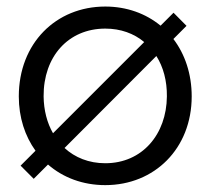

<svg xmlns="http://www.w3.org/2000/svg" viewBox="-20 -549 623 578"><path d="M81.5 -10.7 124.5 -53.7C169.9 -14.2 229.5 8.3 296.9 8.3C445.3 8.3 557.1 -102.1 557.1 -258.8C557.1 -326.7 536.6 -386.2 502 -431.6L541.5 -471.2L502.4 -510.7L463.4 -471.7C418.9 -508.3 361.3 -529.3 296.9 -529.3C148.4 -529.3 36.6 -418.5 36.6 -258.8C36.6 -195.3 55.2 -139.2 86.9 -95.2L42 -50.3ZM111.3 -258.8C110.4 -378.4 185.5 -462.9 296.9 -462.9C343.3 -462.9 383.3 -448.2 414.1 -422.4L139.6 -147.9C121.6 -179.2 111.8 -217.3 111.3 -258.8ZM174.3 -103.5 450.7 -380.4C471.7 -347.2 482.9 -305.7 482.4 -258.8C481.4 -144.5 408.2 -57.6 296.9 -57.6C247.6 -57.6 205.6 -74.7 174.3 -103.5Z"/></svg>

Font: Faust Sans
Style: Regular
Weight: 400
Designer: Andreas Faust
Version: Version 1.003;Glyphs 3.1.2 (3151)